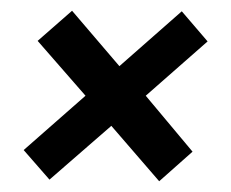

<svg xmlns="http://www.w3.org/2000/svg" viewBox="-20 -440 429 357"><path d="M276 -103 187 -206 72 -106 24 -161 139 -262 50 -364 114 -420 202 -317 318 -419 366 -363 251 -262 338 -158Z"/></svg>

Font: Alumni Sans
Style: Bold Italic
Weight: 700
Italic angle: -8°
Designer: Robert E. Leuschke
Foundry: Robert E. Leuschke
Version: Version 1.016